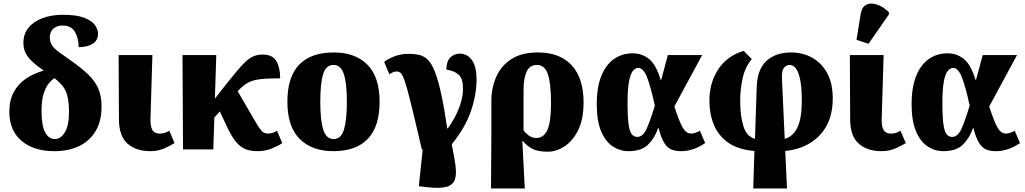

<svg xmlns="http://www.w3.org/2000/svg" viewBox="-20 -849 5827 1091"><path d="M288 10Q172 10 102.5 -48.5Q33 -107 33 -214Q33 -280 58.5 -326.5Q84 -373 128 -402.5Q172 -432 228 -448Q192 -473 166.5 -496Q141 -519 127 -544.5Q113 -570 113 -605Q113 -656 142 -691.5Q171 -727 222 -746Q273 -765 338 -765Q414 -765 457.5 -748.5Q501 -732 519 -707Q537 -682 537 -657Q537 -620 507 -600.5Q477 -581 427 -581Q427 -631 406 -667.5Q385 -704 335 -704Q302 -704 282.5 -685.5Q263 -667 263 -637Q263 -610 276.5 -590.5Q290 -571 318.5 -550.5Q347 -530 391 -499Q443 -462 480 -427Q517 -392 537 -349Q557 -306 557 -243Q557 -161 523.5 -104.5Q490 -48 429.5 -19Q369 10 288 10ZM292 -59Q325 -59 348.5 -97Q372 -135 372 -211Q372 -266 363.5 -301Q355 -336 336.5 -359.5Q318 -383 289 -405Q275 -396 258 -376Q241 -356 228.5 -318Q216 -280 216 -218Q216 -137 236 -98Q256 -59 292 -59Z M834 10Q754 10 705.5 -32Q657 -74 656 -167L654 -536H846L835 -173Q834 -130 846 -110Q858 -90 887 -90Q904 -90 916 -94Q928 -98 942 -106L972 -36Q951 -23 915 -6.5Q879 10 834 10Z M1020 0 1017 -536H1209L1201 -288L1245 -345Q1291 -403 1322 -440.5Q1353 -478 1376.5 -499.5Q1400 -521 1422.5 -530Q1445 -539 1472 -539Q1530 -539 1551 -501Q1572 -463 1572 -404Q1501 -404 1458.5 -399Q1416 -394 1388 -378.5Q1360 -363 1331 -331V-330L1441 -141Q1454 -119 1467.5 -104.5Q1481 -90 1504 -90Q1514 -90 1527 -93.5Q1540 -97 1554 -106L1584 -36Q1561 -20 1524 -5Q1487 10 1444 10Q1399 10 1369.5 -4Q1340 -18 1318 -46.5Q1296 -75 1275 -118L1229 -216L1198 -181L1192 0Z M1874 10Q1752 10 1682.5 -60Q1613 -130 1613 -271Q1613 -412 1680 -481.5Q1747 -551 1877 -551Q1998 -551 2067.5 -481.5Q2137 -412 2137 -271Q2137 -130 2070 -60Q2003 10 1874 10ZM1876 -59Q1918 -59 1934.5 -113Q1951 -167 1951 -271Q1951 -375 1934 -427.5Q1917 -480 1875 -480Q1832 -480 1816 -427.5Q1800 -375 1800 -271Q1800 -167 1816.5 -113Q1833 -59 1876 -59Z M2377 0Q2347 -129 2327 -212Q2307 -295 2294 -342Q2281 -389 2271.5 -410.5Q2262 -432 2253 -437.5Q2244 -443 2233 -443Q2224 -443 2212.5 -438Q2201 -433 2192 -427L2163 -497Q2182 -513 2219 -528Q2256 -543 2301 -543Q2336 -543 2363.5 -536.5Q2391 -530 2412.5 -508Q2434 -486 2452 -439.5Q2470 -393 2487 -315Q2504 -237 2522 -117Q2542 -141 2562.5 -179Q2583 -217 2597 -260.5Q2611 -304 2611 -345Q2611 -402 2587 -424Q2563 -446 2516 -454Q2518 -505 2541 -524.5Q2564 -544 2591 -544Q2638 -544 2663 -505.5Q2688 -467 2688 -398Q2688 -312 2656 -218Q2624 -124 2547 -29Q2561 40 2568 90Q2575 140 2565 170.5Q2555 201 2519 212Q2483 223 2409 215L2360 209L2382 0Z M2770 222 2772 -68V-275Q2772 -349 2799.5 -412Q2827 -475 2885.5 -513Q2944 -551 3037 -551Q3162 -551 3229 -477.5Q3296 -404 3296 -268Q3296 -171 3265 -109Q3234 -47 3187.5 -17Q3141 13 3093 13Q3035 13 3003 -4.5Q2971 -22 2950 -49H2948L2962 222ZM3028 -65Q3069 -65 3090 -109.5Q3111 -154 3111 -264Q3111 -376 3093 -428Q3075 -480 3031 -480Q2989 -480 2972 -441Q2955 -402 2955 -340V-109Q2965 -94 2984 -79.5Q3003 -65 3028 -65Z M3551 10Q3503 10 3462 -17Q3421 -44 3396 -102.5Q3371 -161 3371 -257Q3371 -355 3397.5 -419Q3424 -483 3470 -514.5Q3516 -546 3575 -546Q3629 -546 3669 -513Q3709 -480 3734 -395H3737L3775 -536H3970L3812 -244Q3840 -157 3859.5 -123.5Q3879 -90 3907 -90Q3928 -90 3957 -106L3987 -36Q3919 10 3851 10Q3819 10 3796 1Q3773 -8 3755 -36Q3737 -64 3722 -122H3720Q3701 -66 3663.5 -28Q3626 10 3551 10ZM3601 -71Q3634 -71 3655 -118.5Q3676 -166 3701 -249Q3676 -363 3655.5 -413Q3635 -463 3607 -463Q3591 -463 3577 -447Q3563 -431 3554.5 -388Q3546 -345 3546 -264Q3546 -183 3552 -141.5Q3558 -100 3570.5 -85.5Q3583 -71 3601 -71Z M4260 222 4267 9Q4173 1 4117 -39Q4061 -79 4036 -141Q4011 -203 4011 -278Q4011 -377 4060.5 -454Q4110 -531 4206 -560L4252 -513Q4214 -468 4200 -405Q4186 -342 4186 -276Q4186 -189 4204.5 -131Q4223 -73 4270 -60L4280 -357Q4282 -416 4300 -453.5Q4318 -491 4346.5 -512.5Q4375 -534 4408 -542.5Q4441 -551 4474 -551Q4541 -551 4594.5 -521.5Q4648 -492 4680 -434Q4712 -376 4712 -289Q4712 -160 4639.5 -82Q4567 -4 4442 9L4452 222ZM4423 -407 4439 -60Q4488 -74 4512 -126.5Q4536 -179 4536 -274Q4536 -355 4526 -400Q4516 -445 4500.5 -462.5Q4485 -480 4468 -480Q4448 -480 4435 -464Q4422 -448 4423 -407Z M4989 10Q4909 10 4860.5 -32Q4812 -74 4811 -167L4809 -536H5001L4990 -173Q4989 -130 5001 -110Q5013 -90 5042 -90Q5059 -90 5071 -94Q5083 -98 5097 -106L5127 -36Q5106 -23 5070 -6.5Q5034 10 4989 10ZM4915 -600 4847 -623 4871 -772Q4877 -804 4894.5 -817Q4912 -830 4936 -828.5Q4960 -827 4985.5 -813.5Q5011 -800 5031 -779V-767Z M5340 10Q5292 10 5251 -17Q5210 -44 5185 -102.5Q5160 -161 5160 -257Q5160 -355 5186.5 -419Q5213 -483 5259 -514.5Q5305 -546 5364 -546Q5418 -546 5458 -513Q5498 -480 5523 -395H5526L5564 -536H5759L5601 -244Q5629 -157 5648.5 -123.5Q5668 -90 5696 -90Q5717 -90 5746 -106L5776 -36Q5708 10 5640 10Q5608 10 5585 1Q5562 -8 5544 -36Q5526 -64 5511 -122H5509Q5490 -66 5452.5 -28Q5415 10 5340 10ZM5390 -71Q5423 -71 5444 -118.5Q5465 -166 5490 -249Q5465 -363 5444.5 -413Q5424 -463 5396 -463Q5380 -463 5366 -447Q5352 -431 5343.5 -388Q5335 -345 5335 -264Q5335 -183 5341 -141.5Q5347 -100 5359.5 -85.5Q5372 -71 5390 -71Z"/></svg>

Font: Noto Serif SemiCondensed Black
Style: Regular
Weight: 900
Width: 4
Designer: Monotype Design Team
Foundry: Monotype Imaging Inc.
Version: Version 2.014; ttfautohint (v1.8.4.7-5d5b)